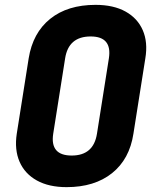

<svg xmlns="http://www.w3.org/2000/svg" viewBox="-20 -760 640 790"><path d="M254 10Q181 10 131.5 -17.5Q82 -45 60.5 -94.5Q39 -144 49 -210L98 -520Q115 -625 186.5 -682.5Q258 -740 373 -740Q447 -740 496.5 -712.5Q546 -685 567.5 -635.5Q589 -586 578 -520L529 -210Q513 -105 441 -47.5Q369 10 254 10ZM275 -120Q365 -120 379 -210L428 -520Q442 -610 353 -610Q262 -610 248 -520L199 -210Q185 -120 275 -120Z"/></svg>

Font: JetBrains Mono ExtraBold
Style: Italic
Weight: 800
Italic angle: -9°
Monospace: yes
Designer: Philipp Nurullin, Konstantin Bulenkov
Foundry: JetBrains
Version: Version 2.305; ttfautohint (v1.8.4.7-5d5b)